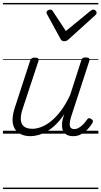

<svg xmlns="http://www.w3.org/2000/svg" viewBox="-20 -905 686 1300"><path d="M186 17Q139 17 107 -4.5Q75 -26 67 -68.5Q59 -111 80 -175L184 -494Q189 -506 195.5 -510.5Q202 -515 215 -515Q232 -515 238 -509Q244 -503 240 -491L133 -167Q119 -125 121 -94.5Q123 -64 142.5 -48.5Q162 -33 200 -33Q228 -33 260.5 -45.5Q293 -58 327 -85.5Q361 -113 393.5 -156.5Q426 -200 455 -262L530 -495Q534 -508 540 -512Q546 -516 559 -516Q576 -516 582.5 -510.5Q589 -505 585 -493L461 -113Q453 -87 452 -68Q451 -49 459 -40Q467 -31 483 -31Q499 -31 515 -40.5Q531 -50 544.5 -64.5Q558 -79 568 -93Q572 -101 579 -104Q586 -107 597 -100Q608 -94 609 -86.5Q610 -79 605 -71Q593 -51 574.5 -31Q556 -11 531 3Q506 17 476 17Q452 17 435.5 9Q419 1 410 -13.5Q401 -28 400 -49Q399 -70 404 -97L415 -132Q387 -90 357 -61Q327 -32 296.5 -15Q266 2 238 9.5Q210 17 186 17ZM612 -840Q621 -840 627.5 -833.5Q634 -827 634 -819Q634 -813 631.5 -809.5Q629 -806 625 -802L445 -639Q437 -631 429.5 -628.5Q422 -626 414 -626Q407 -626 401 -629Q395 -632 390 -641L301 -804Q298 -808 296.5 -812Q295 -816 295 -820Q295 -829 304 -834.5Q313 -840 319 -840Q326 -840 330 -837.5Q334 -835 337 -830L426 -695L591 -830Q598 -835 602 -837.5Q606 -840 612 -840ZM0 365H646V375H0ZM0 -20H646V0H0ZM0 -505H646V-500H0ZM0 -885H646V-875H0Z"/></svg>

Font: Playwrite DK Loopet Guides
Style: Regular
Weight: 400
Designer: Veronika Burian, José Scaglione
Foundry: TypeTogether
Version: Version 1.003